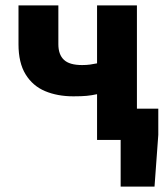

<svg xmlns="http://www.w3.org/2000/svg" viewBox="-20 -516 615 708"><path d="M424.9 172V0H392.5V-115.3H563.7V-18.6L549.8 172ZM337.9 0V-168.7Q317.8 -164.3 299.7 -162.6Q281.6 -160.8 250.7 -160.8Q191.8 -160.8 146.2 -180Q100.6 -199.2 74.4 -241.8Q48.2 -284.3 48.2 -353V-496.1H195.2V-353Q195.2 -314.8 215.7 -295.5Q236.1 -276.1 282.7 -276.1Q299 -276.1 311.9 -277.9Q324.9 -279.7 337.9 -282.4V-496.1H484.9V0Z"/></svg>

Font: Source Sans 3
Style: Regular
Weight: 200
Designer: Paul D. Hunt
Foundry: Adobe
Version: Version 3.046;hotconv 1.0.118;makeotfexe 2.5.65603